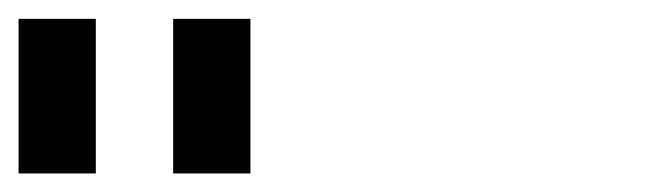

<svg xmlns="http://www.w3.org/2000/svg" viewBox="-20 -937 707 207"><path d="M83.3 -916.7V-750H0V-916.7ZM250 -916.7V-750H166.7V-916.7Z"/></svg>

Font: Galmuri11 Condensed
Style: Regular
Weight: 400
Width: 3
Designer: Lee Minseo (quiple)
Version: Version 2.399;hotconv 1.1.1;makeotfexe 2.6.0 DEVELOPMENT